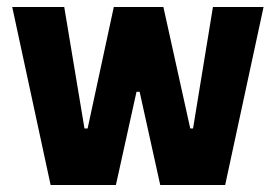

<svg xmlns="http://www.w3.org/2000/svg" viewBox="-20 -530 790 550"><path d="M125 0 15 -510H164L222 -162H231L306 -510H448L525 -162H533L590 -510H735L625 0H439L380 -267H371L312 0Z"/></svg>

Font: Saira Semi Condensed
Style: Bold
Weight: 700
Width: 4
Designer: Hector Gatti with collaboration of the Omnibus-Type team
Foundry: Omnibus-Type
Version: Version 1.001; ttfautohint (v1.8)